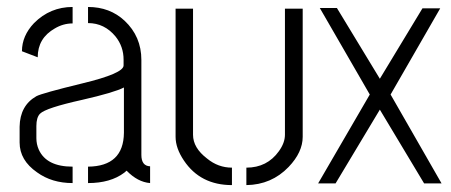

<svg xmlns="http://www.w3.org/2000/svg" viewBox="-20 -534 1313 559"><path d="M37.1 -119.1Q37.1 -67.4 87.9 -32.2Q130.9 -1 191.4 -1V-48.8Q115.2 -48.8 92.8 -98.6Q85.9 -114.3 85.9 -131.8V-167Q85.9 -192.4 96.7 -203.1Q113.3 -219.7 218.8 -243.2Q312.5 -264.6 340.8 -279.3V-147.5Q339.8 -49.8 236.3 -48.8V-1Q301.8 -1 341.8 -31.2Q345.7 -34.2 348.6 -37.1Q380.9 -3.9 417 -1V-49.8Q391.6 -50.8 391.6 -83V-359.4Q391.6 -427.7 342.8 -473.6Q299.8 -513.7 236.3 -513.7V-466.8Q284.2 -466.8 316.4 -427.7Q339.8 -398.4 339.8 -360.4V-343.8Q340.8 -320.3 218.8 -291Q102.5 -262.7 85.9 -253.9Q38.1 -226.6 37.1 -165ZM43.9 -384.8 89.8 -367.2Q89.8 -422.9 139.6 -451.2Q164.1 -465.8 191.4 -465.8V-513.7Q126 -513.7 79.1 -466.8Q43.9 -429.7 43.9 -384.8Z M491.2 -135.7V-508.8H542V-141.6Q542 -103.5 583 -72.3Q615.2 -45.9 655.3 -45.9V4.9Q563.5 4.9 515.6 -66.4Q491.2 -102.5 491.2 -135.7ZM697.3 4.9V-45.9Q757.8 -45.9 792 -93.8Q809.6 -118.2 809.6 -141.6V-508.8H861.3V-135.7Q861.3 -90.8 820.3 -47.9Q770.5 3.9 697.3 4.9Z M906.2 0 1056.6 -258.8 911.1 -510.7H960.9L1085.9 -304.7L1210 -509.8H1261.7L1117.2 -258.8L1265.6 0H1214.8L1085.9 -214.8L957 0Z"/></svg>

Font: Post No Bills Colombo
Style: Regular
Weight: 400
Designer: Kosala Senevirathne, Siva Puranthara, Lasantha Premarathna, Tharique Azeez
Foundry: Mooniak
Version: Version 1.220 ; ttfautohint (v1.6)